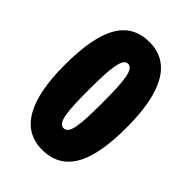

<svg xmlns="http://www.w3.org/2000/svg" viewBox="-215 -820 926 926"><g transform="rotate(45 247.5 -357.0)"><path d="M460 -356C460 -600 388 -724 247 -724C103 -724 35 -610 35 -356C35 -114 106 10 247 10C417 10 460 -150 460 -356ZM202 -356C202 -504 211 -577 247 -577C286 -577 293 -504 293 -356C293 -203 286 -137 247 -137C209 -137 202 -203 202 -356Z"/></g></svg>

Font: Noto Sans Georgian ExtraCondensed Black
Style: Regular
Weight: 900
Width: 2
Designer: Monotype Design Team, Akaki Razmadze
Foundry: Google LLC
Version: Version 2.005